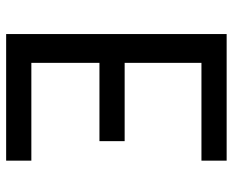

<svg xmlns="http://www.w3.org/2000/svg" viewBox="-88 -688 775 640"><g transform="rotate(-90 300.0 -367.5)"><path d="M85 0V-84H411V-340H150V-424H411V-651H85V-735H507V0Z"/></g></svg>

Font: Iosevka SS04 Medium Extended
Style: Regular
Weight: 500
Width: 7
Monospace: yes
Designer: Belleve Invis
Foundry: Belleve Invis
Version: Version 19.0.0; ttfautohint (v1.8.4)